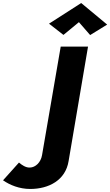

<svg xmlns="http://www.w3.org/2000/svg" viewBox="-237 -1007 726 1265"><path d="M283 -861 357 -776 469 -845 298 -987 86 -851 181 -777ZM-112 64 -217 181C-172 212 -110 238 -38 238C85 238 195 180 215 54L343 -700H163L40 15C32 63 -3 96 -40 97C-41 97 -42 97 -43 97C-68 97 -92 81 -112 64Z"/></svg>

Font: Jost
Style: Bold Italic
Weight: 700
Italic angle: -5°
Version: Version 3.710